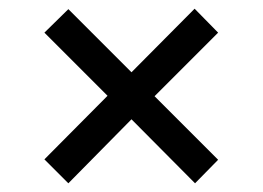

<svg xmlns="http://www.w3.org/2000/svg" viewBox="-20 -579 604 441"><path d="M137 -158 82 -213 227 -359 82 -504 137 -558 282 -413 427 -559 481 -504 335 -358 481 -212 428 -158 282 -305Z"/></svg>

Font: Noto Serif Armenian ExtraBold
Style: Regular
Weight: 800
Version: Version 2.007